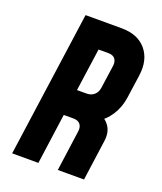

<svg xmlns="http://www.w3.org/2000/svg" viewBox="-139 -839 782 929"><g transform="rotate(20 252.5 -375.0)"><path d="M35 0 140 -750H325Q410 -750 452.8 -698.5Q495.5 -647 484 -565L467 -445Q459.5 -392.5 433.2 -351.8Q407 -311 364 -286L360 -330Q401.5 -313 420.8 -283.2Q440 -253.5 434 -210L405 0H270L299 -210Q302 -232.5 291 -246.2Q280 -260 256 -260H206L170 0ZM225 -395H275Q297 -395 312.8 -408.2Q328.5 -421.5 332 -445L349 -565Q352 -587 341.5 -601Q331 -615 306 -615H256Z"/></g></svg>

Font: Mohave Light
Style: Bold Italic
Weight: 700
Italic angle: -8°
Version: Version 2.003